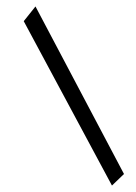

<svg xmlns="http://www.w3.org/2000/svg" viewBox="-20 -578 419 592"><path d="M53.2 -512.7 89.4 -558.1 362.3 -41.5 325.2 -5.9Z"/></svg>

Font: Farbod
Style: Regular
Weight: 400
Designer: Mohammad Saleh Souzanchi
Foundry: http://font-store.ir
Version: Version:3.2.5;RFB:1.2.5;Building:2016-06-12 13:21:07.028780